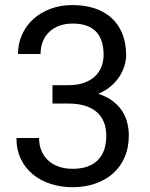

<svg xmlns="http://www.w3.org/2000/svg" viewBox="-20 -741 602 770"><path d="M190.4 -399.4H254.9Q290 -399.4 316.4 -408.7Q342.8 -418 360.4 -434.3Q377.9 -450.7 386.7 -472.9Q395.5 -495.1 395.5 -521.5Q395.5 -582.5 364.7 -614.5Q334 -646.5 271 -646.5Q242.2 -646.5 218.5 -637.9Q194.8 -629.4 178 -613.5Q161.1 -597.7 151.9 -575Q142.6 -552.2 142.6 -524.4H52.2Q52.2 -565.4 67.9 -601.1Q83.5 -636.7 112.3 -663.3Q141.1 -689.9 181.4 -705.3Q221.7 -720.7 271 -720.7Q319.3 -720.7 358.9 -707.8Q398.4 -694.8 426.5 -669.7Q454.6 -644.5 470.2 -606.9Q485.8 -569.3 485.8 -519.5Q485.8 -499.5 479.2 -477.5Q472.7 -455.6 459.2 -434.6Q445.8 -413.6 424.6 -395.3Q403.3 -377 374 -364.7Q409.2 -353.5 432.9 -335.2Q456.5 -316.9 470.7 -294.4Q484.9 -272 490.7 -247.1Q496.6 -222.2 496.6 -198.2Q496.6 -148.4 479.5 -109.6Q462.4 -70.8 432.1 -44.4Q401.9 -18.1 360.8 -4.2Q319.8 9.8 271.5 9.8Q225.1 9.8 184.1 -3.2Q143.1 -16.1 112.3 -41.3Q81.5 -66.4 63.7 -103.3Q45.9 -140.1 45.9 -187.5H136.7Q136.7 -159.7 146 -137Q155.3 -114.3 172.9 -97.9Q190.4 -81.5 215.3 -72.8Q240.2 -64 271.5 -64Q302.7 -64 327.6 -72Q352.5 -80.1 370.1 -96.7Q387.7 -113.3 397 -138.2Q406.2 -163.1 406.2 -196.3Q406.2 -229.5 395.5 -253.9Q384.8 -278.3 365 -294.2Q345.2 -310.1 317.4 -317.9Q289.6 -325.7 254.9 -325.7H190.4Z"/></svg>

Font: RobotoDraft
Style: Regular
Weight: 400
Designer: Google
Foundry: Google
Version: Version 2.000988-w1; 2014